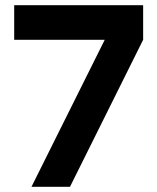

<svg xmlns="http://www.w3.org/2000/svg" viewBox="-20 -720 604 740"><path d="M34.7 -566.7H383.7L101.3 0H249.7L531.7 -566.7V-700H34.7Z"/></svg>

Font: Unageo Variable
Style: Regular
Weight: 300
Designer: Richard Sepsi
Foundry: Richard Sepsi
Version: Version 2.200